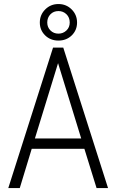

<svg xmlns="http://www.w3.org/2000/svg" viewBox="-20 -952 588 972"><path d="M407.2 -198.7H140.6L80.1 0H22L248.5 -710.9H300.3L526.9 0H468.8ZM156.7 -251H391.1L273.9 -632.3ZM181.6 -837.9Q181.6 -877 209 -904.3Q236.3 -931.6 275.9 -931.6Q315.4 -931.6 342.8 -904.3Q370.1 -877 370.1 -837.9Q370.1 -799.3 343.3 -772.9Q316.4 -746.6 275.9 -746.6Q235.4 -746.6 208.5 -772.9Q181.6 -799.3 181.6 -837.9ZM219.2 -837.9Q219.2 -814 235.4 -797.9Q251.5 -781.7 275.9 -781.7Q299.3 -781.7 316.2 -797.6Q333 -813.5 333 -837.9Q333 -863.8 316.4 -879.9Q299.8 -896 275.9 -896Q251 -896 235.1 -879.4Q219.2 -862.8 219.2 -837.9Z"/></svg>

Font: Roboto Condensed Light
Style: Regular
Weight: 300
Designer: Google
Version: Version 2.134; 2016